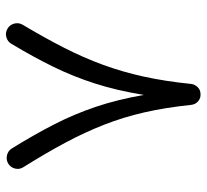

<svg xmlns="http://www.w3.org/2000/svg" viewBox="-44 -604 689 640"><g transform="rotate(90 300.0 -283.5)"><path d="M525.4 32.7Q512.7 40.5 497.8 37.4Q482.9 34.2 474.6 21.5Q429.2 -51.8 394.8 -118.7Q360.4 -185.5 335.9 -257.8Q311.5 -330.1 295.9 -418.9Q281.2 -329.1 258.1 -256.8Q234.9 -184.6 202.4 -117.9Q169.9 -51.3 125.5 22.5Q118.2 35.2 103.5 39.3Q88.9 43.5 75.2 35.6Q62.5 28.3 58.3 13.7Q54.2 -1 61.5 -14.2Q105.5 -87.9 138.7 -153.1Q171.9 -218.3 195.6 -283Q219.2 -347.7 234.9 -418.9Q250.5 -490.2 259.3 -576.7Q260.7 -588.9 270 -598.4Q279.3 -607.9 293 -607.9Q306.6 -608.9 317.1 -599.9Q327.6 -590.8 329.1 -576.7Q337.9 -491.7 354 -421.1Q370.1 -350.6 395.3 -286.4Q420.4 -222.2 455.3 -157Q490.2 -91.8 536.6 -17.6Q544.9 -4.9 541.5 9.8Q538.1 24.4 525.4 32.7Z"/></g></svg>

Font: Mikhak-DS2-FD Regular
Style: Regular
Weight: 400
Designer: Amin Abedi
Version: Version 3.4